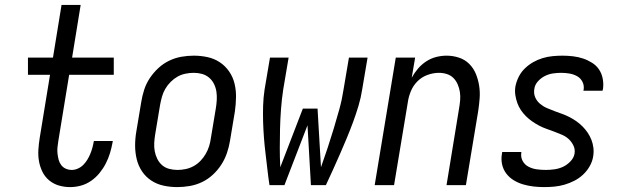

<svg xmlns="http://www.w3.org/2000/svg" viewBox="-20 -755 2540 783"><path d="M266 8Q242 8 220 1.5Q198 -5 180.5 -19.5Q163 -34 153 -54.5Q143 -75 139 -97.5Q135 -120 136.5 -144Q138 -168 142 -193L184 -450H94V-520H196L231 -735H309L274 -520H444V-450H262L218 -181Q216 -168 214.5 -155Q213 -142 214.5 -129Q216 -116 219 -104Q222 -92 229.5 -82Q237 -72 248.5 -67Q260 -62 273 -62Q285 -62 297.5 -67.5Q310 -73 319.5 -82.5Q329 -92 336 -103.5Q343 -115 348 -127Q353 -139 356.5 -151.5Q360 -164 362 -176L363 -180H440L439 -174Q435 -152 428.5 -130.5Q422 -109 411.5 -88.5Q401 -68 386 -49.5Q371 -31 351.5 -17.5Q332 -4 310 2Q288 8 266 8Z M703 8Q674 8 646.5 2Q619 -4 596.5 -19Q574 -34 559 -56.5Q544 -79 537.5 -106Q531 -133 531 -161.5Q531 -190 536 -219L556 -339Q560 -364 568 -389Q576 -414 591 -436.5Q606 -459 626 -477.5Q646 -496 670 -507.5Q694 -519 719.5 -523.5Q745 -528 770 -528Q799 -528 826.5 -522Q854 -516 876.5 -501Q899 -486 914.5 -463.5Q930 -441 936.5 -414Q943 -387 942.5 -358.5Q942 -330 938 -301L918 -181Q914 -156 905.5 -131Q897 -106 882.5 -83.5Q868 -61 848 -42.5Q828 -24 804 -12.5Q780 -1 754 3.5Q728 8 703 8ZM704 -62Q720 -62 737 -65.5Q754 -69 769.5 -77.5Q785 -86 797.5 -99Q810 -112 819 -127.5Q828 -143 833 -159.5Q838 -176 840 -192L860 -312Q863 -330 864 -347.5Q865 -365 862.5 -381.5Q860 -398 852.5 -413Q845 -428 832.5 -438.5Q820 -449 804 -453.5Q788 -458 770 -458Q754 -458 736.5 -454.5Q719 -451 704 -442.5Q689 -434 676 -421Q663 -408 654 -392.5Q645 -377 640.5 -360.5Q636 -344 633 -328L613 -208Q610 -190 609 -172.5Q608 -155 611 -138.5Q614 -122 621.5 -107Q629 -92 641 -81.5Q653 -71 669.5 -66.5Q686 -62 704 -62Z M1309 0H1248L1234 -244L1140 0H1079Q1074 -32 1070.5 -64Q1067 -96 1063 -128Q1059 -160 1056.5 -192.5Q1054 -225 1053 -257.5Q1052 -290 1053 -323.5Q1054 -357 1059 -390L1081 -520H1157L1135 -390Q1129 -350 1126 -310Q1123 -270 1122 -230.5Q1121 -191 1121 -151.5Q1121 -112 1123 -73L1215 -312H1275L1289 -73Q1303 -112 1316 -151.5Q1329 -191 1341 -230.5Q1353 -270 1364 -310Q1375 -350 1381 -390L1403 -520H1479L1457 -390Q1452 -357 1442 -323.5Q1432 -290 1420 -257.5Q1408 -225 1394.5 -192.5Q1381 -160 1367 -128Q1353 -96 1338.5 -64Q1324 -32 1309 0Z M1508 0 1594 -520H1673L1659 -438Q1670 -458 1684.5 -475Q1699 -492 1718 -504.5Q1737 -517 1758.5 -522.5Q1780 -528 1801 -528Q1827 -528 1851.5 -520Q1876 -512 1893.5 -494.5Q1911 -477 1920.5 -454Q1930 -431 1934 -405.5Q1938 -380 1936 -353.5Q1934 -327 1930 -301L1880 0H1801L1852 -312Q1855 -329 1856.5 -346Q1858 -363 1855.5 -379.5Q1853 -396 1846.5 -411Q1840 -426 1829 -437Q1818 -448 1802.5 -453Q1787 -458 1770 -458Q1747 -458 1723.5 -449.5Q1700 -441 1682.5 -423.5Q1665 -406 1655.5 -383Q1646 -360 1643 -337L1587 0Z M2199 8Q2177 8 2155.5 5.5Q2134 3 2113.5 -3Q2093 -9 2075 -20Q2057 -31 2044.5 -47.5Q2032 -64 2027.5 -85Q2023 -106 2027 -128L2028 -135H2106V-132Q2103 -114 2111.5 -98.5Q2120 -83 2135.5 -75Q2151 -67 2169 -64.5Q2187 -62 2206 -62Q2223 -62 2241 -64.5Q2259 -67 2275.5 -74.5Q2292 -82 2306 -96.5Q2320 -111 2323 -128Q2326 -146 2318.5 -161.5Q2311 -177 2299 -188Q2287 -199 2271.5 -205.5Q2256 -212 2240.5 -218Q2225 -224 2209 -229.5Q2193 -235 2178 -243Q2163 -251 2149.5 -260.5Q2136 -270 2124.5 -281.5Q2113 -293 2104 -306.5Q2095 -320 2089.5 -335.5Q2084 -351 2081.5 -368Q2079 -385 2082 -403Q2086 -423 2095.5 -442Q2105 -461 2120.5 -476Q2136 -491 2154.5 -501.5Q2173 -512 2193 -518Q2213 -524 2233.5 -526Q2254 -528 2274 -528Q2295 -528 2316.5 -525.5Q2338 -523 2357.5 -516.5Q2377 -510 2394.5 -499Q2412 -488 2423 -471.5Q2434 -455 2438 -434Q2442 -413 2439 -392L2437 -385H2359L2360 -388Q2363 -406 2355.5 -421Q2348 -436 2334 -444Q2320 -452 2303 -455Q2286 -458 2268 -458Q2252 -458 2235 -455.5Q2218 -453 2202 -445Q2186 -437 2173.5 -423Q2161 -409 2159 -392Q2156 -374 2162.5 -358.5Q2169 -343 2182 -332Q2195 -321 2210 -314.5Q2225 -308 2241 -302Q2257 -296 2272.5 -290.5Q2288 -285 2302.5 -277.5Q2317 -270 2330.5 -260.5Q2344 -251 2355.5 -239.5Q2367 -228 2376.5 -214Q2386 -200 2392 -184.5Q2398 -169 2400 -152Q2402 -135 2399 -117Q2396 -97 2385 -77.5Q2374 -58 2358 -43Q2342 -28 2322.5 -18Q2303 -8 2282.5 -2Q2262 4 2241 6Q2220 8 2199 8Z"/></svg>

Font: Iosevka Term Curly Oblique
Style: Regular
Weight: 400
Italic angle: -9°
Designer: Belleve Invis
Foundry: Belleve Invis
Version: Version 32.3.0